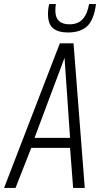

<svg xmlns="http://www.w3.org/2000/svg" viewBox="-48 -920 494 940"><path d="M-28 0 245 -708H312L367 0H310L295 -196H105L28 0ZM121 -245H295L268 -637ZM285 -761Q237 -761 212 -781.5Q187 -802 187 -851Q187 -878 193 -900H226Q224 -892 223.5 -884Q223 -876 223 -866Q224 -801 292 -801Q334 -801 357 -826.5Q380 -852 388 -900H422Q412 -823 379 -792Q346 -761 285 -761Z"/></svg>

Font: Georama SemiCondensed Light
Style: Italic
Weight: 300
Width: 4
Italic angle: -9°
Designer: Jean-Baptiste Levee
Foundry: Production Type
Version: Version 1.000